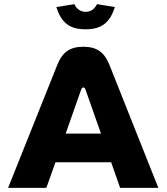

<svg xmlns="http://www.w3.org/2000/svg" viewBox="-20 -904 802 924"><path d="M255 -590 19 0H203L247 -123H515L558 0H742L507 -591C483 -651 448 -679 381 -679C314 -679 279 -651 255 -590ZM251 -870 338 -884C347 -863 367 -847 392 -847C421 -847 437 -865 447 -884L533 -870C509 -796 470 -763 392 -763C313 -763 275 -796 251 -870ZM296 -261 371 -474C373 -479 376 -483 381 -483C385 -483 389 -481 391 -474L466 -261Z"/></svg>

Font: LT Wave Text Black
Style: Regular
Weight: 900
Designer: Daniel Lyons
Version: Version 2.5 (Glyphs App)